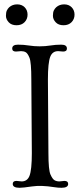

<svg xmlns="http://www.w3.org/2000/svg" viewBox="-20 -871 371 898"><path d="M243.2 -837.4Q258.3 -850.6 280 -850.6Q301.8 -850.6 315.2 -836.9Q328.6 -823.2 328.6 -802.5Q328.6 -781.7 314.7 -767.3Q300.8 -752.9 277.1 -752.9Q253.4 -752.9 240.5 -766.8Q227.5 -780.8 227.5 -797.1Q227.5 -813.5 231.9 -822.3Q236.3 -831.1 243.2 -837.4ZM23.4 -837.4Q38.6 -850.6 60.3 -850.6Q82 -850.6 95.5 -836.9Q108.9 -823.2 108.9 -802.5Q108.9 -781.7 95 -767.3Q81.1 -752.9 57.4 -752.9Q33.7 -752.9 20.8 -766.8Q7.8 -780.8 7.8 -797.1Q7.8 -813.5 12.2 -822.3Q16.6 -831.1 23.4 -837.4ZM71.3 7.3Q39.6 7.3 39.6 -10.7Q39.6 -24.9 57.1 -24.9L81.1 -22.5Q107.4 -22.5 117.7 -47.9Q128.9 -76.2 128.9 -154.8L126.5 -499.5Q126.5 -580.1 117.9 -600.8Q109.4 -621.6 100.3 -626.7Q91.3 -631.8 78.6 -631.8L54.7 -629.9Q37.1 -629.9 37.1 -644Q37.1 -662.1 64 -662.1Q90.8 -662.1 115 -658.2Q139.2 -654.3 165.5 -654.3Q191.9 -654.3 215.8 -658.2Q239.7 -662.1 266.4 -662.1Q293 -662.1 293 -644Q293 -629.9 275.4 -629.9L252 -631.8Q225.6 -631.8 215.3 -606.4Q204.1 -578.1 204.1 -499.5L206.5 -154.8Q206.5 -76.2 216.1 -54.7Q225.6 -33.2 235.4 -27.8Q245.1 -22.5 257.8 -22.5L281.2 -24.9Q298.8 -24.9 298.8 -10.7Q298.8 7.3 267.6 7.3Q251.5 7.3 233.4 4.4Q172.4 -5.4 129.6 1Q86.9 7.3 71.3 7.3Z"/></svg>

Font: Ovo
Style: Regular
Weight: 400
Designer: Nicole Fally
Foundry: Sorkin Type Co.
Version: Version 1.001